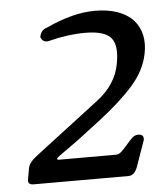

<svg xmlns="http://www.w3.org/2000/svg" viewBox="-45 -588 536 628"><g transform="rotate(-5 223.5 -274.0)"><path d="M382 -28Q372 0 352 0H40Q19 0 24 -20L30 -54Q33 -73 63 -95L271 -254Q334 -302 346 -370Q357 -430 335.5 -454.5Q314 -479 251 -479Q195 -479 132 -463Q130 -462 124 -462Q110 -462 104 -478Q109 -502 129 -507Q217 -548 289 -548Q332 -548 364 -536.5Q396 -525 415 -504Q434 -483 440 -454.5Q446 -426 439 -393Q428 -339 386 -291.5Q344 -244 274 -190L194 -129L135 -87Q126 -81 124 -76Q124 -73 131 -73H317Q327 -73 336.5 -82Q346 -91 355.5 -102.5Q365 -114 374.5 -123Q384 -132 395 -132Q415 -132 412 -113Z"/></g></svg>

Font: Jura
Style: Italic
Weight: 400
Designer: Ed Merritt
Foundry: Ten by Twenty
Version: Version 1.007